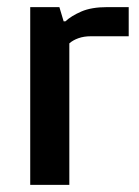

<svg xmlns="http://www.w3.org/2000/svg" viewBox="-20 -520 392 540"><path d="M65 0V-500H147L159 -460H164Q180 -475 208.5 -487.5Q237 -500 282 -500H342V-418H235Q216 -418 200.5 -412.5Q185 -407 175 -398V0Z"/></svg>

Font: Cuprum SemiBold
Style: Regular
Weight: 600
Designer: Jovanny Lemonad
Foundry: Jovanny Lemonad
Version: Version 3.000